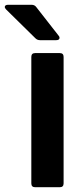

<svg xmlns="http://www.w3.org/2000/svg" viewBox="-70 -783 348 803"><path d="M77 0Q61 0 61 -16V-545Q61 -561 77 -561H180Q196 -561 196 -545V-16Q196 0 180 0ZM97 -615Q86 -615 78 -623L-44 -743Q-50 -749 -50 -754Q-50 -758 -46.5 -760.5Q-43 -763 -36 -763H62Q75 -763 82 -753L175 -634Q179 -630 179 -625Q179 -615 165 -615Z"/></svg>

Font: Open Sauce Two
Style: Bold
Weight: 700
Designer: Alfredo Marco Pradil
Foundry: Creative Sauce Fz LLC
Version: Version 1.477